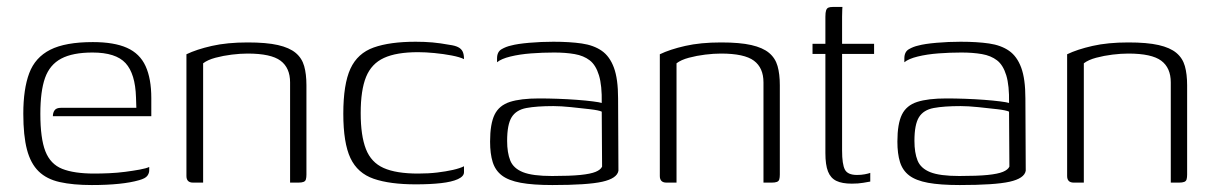

<svg xmlns="http://www.w3.org/2000/svg" viewBox="-20 -525 3492 552"><path d="M244 7Q190 7 152 -1.5Q114 -10 91 -32.5Q68 -55 57.5 -95Q47 -135 47 -198Q47 -269 64 -314.5Q81 -360 124.5 -382Q168 -404 247 -404Q308 -404 345 -387.5Q382 -371 398.5 -335Q415 -299 415 -243V-191H132Q132 -201 137 -208Q142 -215 155 -215H372L371 -245Q369 -313 341 -343.5Q313 -374 246 -374Q189 -374 156 -356.5Q123 -339 109.5 -301Q96 -263 96 -198Q96 -127 110.5 -90Q125 -53 159 -39.5Q193 -26 251 -26Q270 -26 293.5 -27Q317 -28 340 -31Q363 -34 382 -37.5Q401 -41 409 -45V-35Q409 -27 403.5 -19.5Q398 -12 380 -7Q356 0 321.5 3.5Q287 7 244 7Z M535 0Q516 0 516 -19V-369Q545 -383 589 -393Q633 -403 692 -403Q746 -403 779 -395.5Q812 -388 830 -373Q848 -358 854.5 -335Q861 -312 861 -280V-23Q861 -15 859.5 -9.5Q858 -4 852.5 -2Q847 0 838 0H814V-288Q814 -330 786.5 -350.5Q759 -371 692 -371Q671 -371 646.5 -368Q622 -365 599.5 -359Q577 -353 564 -343V0Z M1175 5Q1101 5 1054.5 -11Q1008 -27 987.5 -70.5Q967 -114 967 -198Q967 -283 987.5 -327.5Q1008 -372 1054.5 -388.5Q1101 -405 1175 -405Q1201 -405 1223.5 -403Q1246 -401 1273 -396Q1288 -394 1297 -389.5Q1306 -385 1310 -377Q1314 -369 1314 -355Q1302 -361 1278.5 -365.5Q1255 -370 1229 -372.5Q1203 -375 1182 -375Q1120 -375 1084 -358.5Q1048 -342 1032.5 -304Q1017 -266 1017 -200Q1017 -135 1032 -96.5Q1047 -58 1083 -42Q1119 -26 1182 -26Q1212 -26 1237 -29Q1262 -32 1282 -36.5Q1302 -41 1314 -47V-30Q1314 -18 1296.5 -10Q1279 -2 1248 1.5Q1217 5 1175 5Z M1568 7Q1512 7 1477 0.5Q1442 -6 1423 -20.5Q1404 -35 1396.5 -59Q1389 -83 1389 -118Q1389 -169 1402 -195.5Q1415 -222 1446 -232Q1477 -242 1530 -242Q1555 -242 1583.5 -241Q1612 -240 1638.5 -238Q1665 -236 1684.5 -233.5Q1704 -231 1710 -229Q1711 -279 1702 -308.5Q1693 -338 1675.5 -351.5Q1658 -365 1632 -369.5Q1606 -374 1573 -374Q1540 -374 1507 -371.5Q1474 -369 1447.5 -362.5Q1421 -356 1409 -346V-357Q1409 -376 1422 -383.5Q1435 -391 1449 -394Q1467 -399 1501.5 -402Q1536 -405 1571 -405Q1618 -405 1652.5 -400Q1687 -395 1710 -379Q1733 -363 1745 -330.5Q1757 -298 1757 -242L1758 -34Q1754 -12 1711.5 -2.5Q1669 7 1568 7ZM1567 -19Q1619 -19 1648.5 -22Q1678 -25 1692.5 -31Q1707 -37 1711 -46L1710 -204Q1702 -208 1676.5 -211Q1651 -214 1621.5 -217Q1592 -220 1571 -220Q1523 -220 1493.5 -214.5Q1464 -209 1451 -188Q1438 -167 1438 -120Q1438 -86 1447 -63.5Q1456 -41 1483.5 -30Q1511 -19 1567 -19Z M1896 0Q1877 0 1877 -19V-369Q1906 -383 1950 -393Q1994 -403 2053 -403Q2107 -403 2140 -395.5Q2173 -388 2191 -373Q2209 -358 2215.5 -335Q2222 -312 2222 -280V-23Q2222 -15 2220.5 -9.5Q2219 -4 2213.5 -2Q2208 0 2199 0H2175V-288Q2175 -330 2147.5 -350.5Q2120 -371 2053 -371Q2032 -371 2007.5 -368Q1983 -365 1960.5 -359Q1938 -353 1925 -343V0Z M2429 3Q2401 3 2384.5 -5Q2368 -13 2360.5 -32Q2353 -51 2353 -85V-370H2316V-399H2353V-477Q2353 -489 2355 -495Q2357 -501 2361.5 -503Q2366 -505 2374 -505H2402Q2402 -504 2401.5 -497.5Q2401 -491 2401 -477V-399H2493V-370H2401V-92Q2401 -53 2409 -37.5Q2417 -22 2444 -22Q2456 -22 2466.5 -24Q2477 -26 2482 -28V-3Q2476 -2 2462 0.5Q2448 3 2429 3Z M2739 7Q2683 7 2648 0.5Q2613 -6 2594 -20.5Q2575 -35 2567.5 -59Q2560 -83 2560 -118Q2560 -169 2573 -195.5Q2586 -222 2617 -232Q2648 -242 2701 -242Q2726 -242 2754.5 -241Q2783 -240 2809.5 -238Q2836 -236 2855.5 -233.5Q2875 -231 2881 -229Q2882 -279 2873 -308.5Q2864 -338 2846.5 -351.5Q2829 -365 2803 -369.5Q2777 -374 2744 -374Q2711 -374 2678 -371.5Q2645 -369 2618.5 -362.5Q2592 -356 2580 -346V-357Q2580 -376 2593 -383.5Q2606 -391 2620 -394Q2638 -399 2672.5 -402Q2707 -405 2742 -405Q2789 -405 2823.5 -400Q2858 -395 2881 -379Q2904 -363 2916 -330.5Q2928 -298 2928 -242L2929 -34Q2925 -12 2882.5 -2.5Q2840 7 2739 7ZM2738 -19Q2790 -19 2819.5 -22Q2849 -25 2863.5 -31Q2878 -37 2882 -46L2881 -204Q2873 -208 2847.5 -211Q2822 -214 2792.5 -217Q2763 -220 2742 -220Q2694 -220 2664.5 -214.5Q2635 -209 2622 -188Q2609 -167 2609 -120Q2609 -86 2618 -63.5Q2627 -41 2654.5 -30Q2682 -19 2738 -19Z M3067 0Q3048 0 3048 -19V-369Q3077 -383 3121 -393Q3165 -403 3224 -403Q3278 -403 3311 -395.5Q3344 -388 3362 -373Q3380 -358 3386.5 -335Q3393 -312 3393 -280V-23Q3393 -15 3391.5 -9.5Q3390 -4 3384.5 -2Q3379 0 3370 0H3346V-288Q3346 -330 3318.5 -350.5Q3291 -371 3224 -371Q3203 -371 3178.5 -368Q3154 -365 3131.5 -359Q3109 -353 3096 -343V0Z"/></svg>

Font: Genos Light
Style: Regular
Weight: 300
Designer: Robert E. Leuschke
Foundry: Robert E. Leuschke
Version: Version 1.010